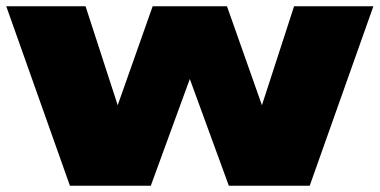

<svg xmlns="http://www.w3.org/2000/svg" viewBox="-24 -595 1216 615"><path d="M200 0 -4 -575H250L353 -258L465 -575H703L815 -258L918 -575H1172L968 0H709L584 -342L459 0Z"/></svg>

Font: Bounded
Style: Regular
Weight: 900
Designer: Vlad Churkin
Version: Version 1.0